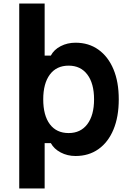

<svg xmlns="http://www.w3.org/2000/svg" viewBox="-20 -868 740 1088"><path d="M408 16Q362 16 324 -4Q286 -24 268 -57H233V200H89V-848H233V-553H268Q286 -587 324 -606.5Q362 -626 408 -626Q483 -626 538 -586.5Q593 -547 623 -475.5Q653 -404 653 -305Q653 -206 623 -134Q593 -62 538 -23Q483 16 408 16ZM225 -305Q225 -214 262.5 -164Q300 -114 369 -114Q437 -114 475 -164.5Q513 -215 513 -305Q513 -395 475 -445.5Q437 -496 369 -496Q300 -496 262.5 -445.5Q225 -395 225 -305Z"/></svg>

Font: Martian Mono SemiExpanded SemiBold
Style: Regular
Weight: 600
Monospace: yes
Version: Version 0.930